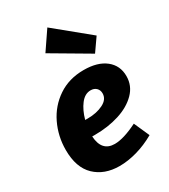

<svg xmlns="http://www.w3.org/2000/svg" viewBox="-210 -956 941 1068"><g transform="rotate(-30 261.0 -421.5)"><path d="M203 -206H185Q191 -107 274 -107Q331 -107 421 -152L465 -53Q407 -20 348 -3.5Q289 13 236 13Q139 13 79.5 -44Q20 -101 20 -214Q20 -302 57 -379Q94 -456 164 -503Q234 -550 328 -550Q417 -550 467.5 -510Q518 -470 518 -402Q518 -340 474 -295.5Q430 -251 358.5 -228.5Q287 -206 203 -206ZM197 -305H214Q271 -305 313 -326Q355 -347 355 -385Q355 -406 341.5 -419.5Q328 -433 305 -433Q268 -433 240 -396.5Q212 -360 197 -305ZM191 -737 272 -856 487 -680 429 -597Z"/></g></svg>

Font: Bitter Pro ExtraBold
Style: Italic
Weight: 800
Italic angle: -9°
Designer: Sol Matas, and Bitter project Authors
Foundry: Sol Matas
Version: Version 1.010